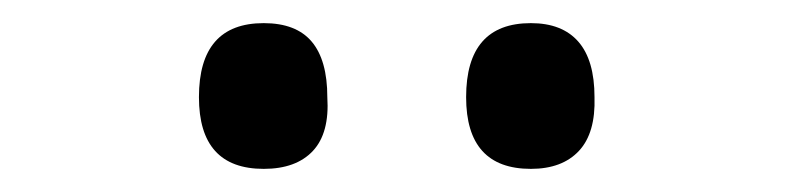

<svg xmlns="http://www.w3.org/2000/svg" viewBox="-20 -815 685 166"><path d="M208 -669Q180 -669 166 -684.5Q152 -700 152 -731Q152 -763 166 -779Q180 -795 208 -795Q236 -795 249.5 -779Q263 -763 263 -731Q265 -700 250.5 -684.5Q236 -669 208 -669ZM439 -669Q411 -669 397 -684.5Q383 -700 383 -731Q383 -763 397 -779Q411 -795 439 -795Q466 -795 480 -779Q494 -763 494 -731Q495 -700 480.5 -684.5Q466 -669 439 -669Z"/></svg>

Font: Playwrite IT Trad
Style: Regular
Weight: 400
Designer: Veronika Burian, José Scaglione
Foundry: TypeTogether
Version: Version 1.002